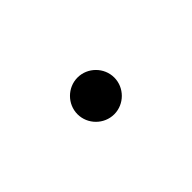

<svg xmlns="http://www.w3.org/2000/svg" viewBox="28 -852 945 945"><g transform="rotate(-45 500.0 -380.0)"><path d="M372 -380C372 -310 430 -252 500 -252C570 -252 628 -310 628 -380C628 -450 570 -508 500 -508C430 -508 372 -450 372 -380Z"/></g></svg>

Font: Noto Sans Mono CJK JP Bold
Style: Regular
Weight: 700
Designer: Ryoko NISHIZUKA (kana & ideographs); Paul D. Hunt (Latin, Greek & Cyrillic); Wenlong ZHANG (bopomofo); Sandoll Communica
Foundry: Adobe Systems Incorporated
Version: Version 1.004;PS 1.004;hotconv 1.0.82;makeotf.lib2.5.63406